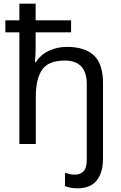

<svg xmlns="http://www.w3.org/2000/svg" viewBox="-20 -780 658 1040"><path d="M399 240Q377 240 360.5 236.5Q344 233 332 228V156Q345 160 358 163Q371 166 387 166Q414 166 432 148.5Q450 131 450 83V-324Q450 -452 331 -452Q242 -452 208 -402Q174 -352 174 -258V0H85V-605H9V-670H85V-760H173V-670H365V-605H173V-517Q173 -498 172 -479Q171 -460 169 -443H174Q200 -484 245 -505Q290 -526 342 -526Q440 -526 489 -479.5Q538 -433 538 -330V79Q538 155 504 197.5Q470 240 399 240Z"/></svg>

Font: RS Noto Sans
Style: Regular
Weight: 400
Designer: Monotype Design Team
Foundry: Monotype Imaging Inc.
Version: Version 3.10